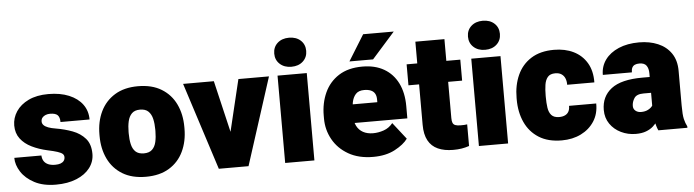

<svg xmlns="http://www.w3.org/2000/svg" viewBox="-47 -948 4183 1157"><g transform="rotate(-5 2044.5 -370.0)"><path d="M251 9.8Q173.8 9.8 121.1 -18.1Q68.4 -45.9 41.3 -88.1Q14.2 -130.4 14.2 -172.9H178.2Q179.2 -151.9 188.7 -137.9Q198.2 -124 215.3 -116.9Q232.4 -109.9 255.9 -109.9Q275.9 -109.9 289.1 -114.7Q302.2 -119.6 309.1 -128.9Q315.9 -138.2 315.9 -150.9Q315.9 -163.1 307.4 -170.9Q298.8 -178.7 277.3 -185.8Q255.9 -192.9 216.8 -201.2Q166 -212.4 123.5 -233.2Q81.1 -253.9 55.9 -287.1Q30.8 -320.3 30.8 -367.2Q30.8 -412.6 56.6 -451.7Q82.5 -490.7 131.8 -514.4Q181.2 -538.1 251.5 -538.1Q323.7 -538.1 376.5 -516.1Q429.2 -494.1 457.8 -455.1Q486.3 -416 486.3 -363.8H310.5Q310.5 -392.6 297.4 -405.8Q284.2 -418.9 251 -418.9Q237.3 -418.9 224.9 -414.1Q212.4 -409.2 204.8 -399.9Q197.3 -390.6 197.3 -376.5Q197.3 -364.3 206.3 -354.7Q215.3 -345.2 233.4 -338.4Q251.5 -331.5 279.3 -327.1Q331.5 -318.4 378.7 -300.8Q425.8 -283.2 455.6 -249Q485.4 -214.8 485.4 -155.8Q485.4 -108.9 456.8 -71.3Q428.2 -33.7 375.5 -12Q322.8 9.8 251 9.8Z M537.6 -268.6Q537.6 -346.2 566.9 -407Q596.2 -467.8 653.3 -502.9Q710.4 -538.1 793.9 -538.1Q878.4 -538.1 935.8 -502.9Q993.2 -467.8 1022.2 -407Q1051.3 -346.2 1051.3 -268.6V-259.3Q1051.3 -182.1 1022.2 -121.1Q993.2 -60.1 936 -25.1Q878.9 9.8 794.9 9.8Q710.9 9.8 653.6 -25.1Q596.2 -60.1 566.9 -121.1Q537.6 -182.1 537.6 -259.3ZM713.9 -259.3Q713.9 -223.1 720.5 -194.1Q727.1 -165 744.6 -148.4Q762.2 -131.8 794.9 -131.8Q827.1 -131.8 844.7 -148.4Q862.3 -165 868.9 -194.1Q875.5 -223.1 875.5 -259.3V-268.6Q875.5 -303.7 868.9 -332.8Q862.3 -361.8 844.7 -379.2Q827.1 -396.5 793.9 -396.5Q761.7 -396.5 744.4 -379.2Q727.1 -361.8 720.5 -332.8Q713.9 -303.7 713.9 -268.6Z M1400.9 -528.3H1585.9L1416 0H1306.6L1303.7 -123ZM1347.7 -123.5 1345.7 0H1236.3L1066.4 -528.3H1252.4Z M1726.1 -750Q1769.5 -750 1796.1 -725.6Q1822.8 -701.2 1822.8 -662.1Q1822.8 -623.5 1796.1 -598.9Q1769.5 -574.2 1726.1 -574.2Q1683.1 -574.2 1656.2 -598.9Q1629.4 -623.5 1629.4 -662.1Q1629.4 -701.2 1656.2 -725.6Q1683.1 -750 1726.1 -750ZM1814.5 0H1637.7V-528.3H1814.5Z M2169.9 9.8Q2082 9.8 2020.3 -25.9Q1958.5 -61.5 1926.3 -119.9Q1894 -178.2 1894 -246.1V-264.2Q1894 -339.8 1922.4 -402.1Q1950.7 -464.4 2007.8 -501.2Q2064.9 -538.1 2151.4 -538.1Q2228 -538.1 2282.2 -506.6Q2336.4 -475.1 2365.5 -416.7Q2394.5 -358.4 2394.5 -277.3V-203.6H1960V-316.4H2222.7V-330.6Q2223.1 -353.5 2214.8 -368.2Q2206.5 -382.8 2190.2 -389.6Q2173.8 -396.5 2149.9 -396.5Q2115.7 -396.5 2098.6 -377.4Q2081.5 -358.4 2075.7 -328.4Q2069.8 -298.3 2069.8 -264.2V-246.1Q2069.8 -210.9 2083 -185.3Q2096.2 -159.7 2121.3 -146Q2146.5 -132.3 2181.6 -132.3Q2213.9 -132.3 2246.3 -143.6Q2278.8 -154.8 2301.3 -183.1L2380.4 -82Q2356 -47.9 2301.5 -19Q2247.1 9.8 2169.9 9.8ZM2173.3 -731.9H2358.4L2219.7 -575.7H2076.7Z M2743.2 -401.4H2418.5V-528.3H2743.2ZM2658.7 -659.7V-182.1Q2658.7 -163.6 2663.1 -153.1Q2667.5 -142.6 2679 -138.2Q2690.4 -133.8 2710.4 -133.8Q2724.1 -133.8 2733.4 -134.3Q2742.7 -134.8 2750.5 -136.2V-5.4Q2728 2.4 2704.8 6.1Q2681.6 9.8 2654.3 9.8Q2599.6 9.8 2561.3 -7.6Q2522.9 -24.9 2502.9 -61.8Q2482.9 -98.6 2482.9 -156.7V-659.7Z M2897.9 -750Q2941.4 -750 2968 -725.6Q2994.6 -701.2 2994.6 -662.1Q2994.6 -623.5 2968 -598.9Q2941.4 -574.2 2897.9 -574.2Q2855 -574.2 2828.1 -598.9Q2801.3 -623.5 2801.3 -662.1Q2801.3 -701.2 2828.1 -725.6Q2855 -750 2897.9 -750ZM2986.3 0H2809.6V-528.3H2986.3Z M3311 9.8Q3227.5 9.8 3172.1 -25.4Q3116.7 -60.5 3088.9 -121.3Q3061 -182.1 3061 -259.3V-268.6Q3061 -345.7 3088.6 -406.7Q3116.2 -467.8 3171.6 -502.9Q3227.1 -538.1 3310.1 -538.1Q3377.4 -538.1 3428.5 -512.9Q3479.5 -487.8 3508.3 -439.5Q3537.1 -391.1 3536.1 -321.3H3371.6Q3372.1 -341.8 3365.5 -358.9Q3358.9 -376 3344.2 -386.2Q3329.6 -396.5 3305.7 -396.5Q3274.9 -396.5 3260.3 -379.2Q3245.6 -361.8 3241.2 -332.8Q3236.8 -303.7 3236.8 -268.6V-259.3Q3236.8 -223.1 3241 -194.3Q3245.1 -165.5 3260.3 -148.7Q3275.4 -131.8 3307.1 -131.8Q3328.6 -131.8 3343.3 -139.2Q3357.9 -146.5 3365 -160.4Q3372.1 -174.3 3371.6 -193.8H3536.1Q3537.1 -131.8 3507.6 -86.2Q3478 -40.5 3427 -15.4Q3376 9.8 3311 9.8Z M3871.1 -347.2Q3871.1 -376.5 3858.6 -393.8Q3846.2 -411.1 3815.9 -411.1Q3799.8 -411.1 3788.8 -406.2Q3777.8 -401.4 3772.2 -390.6Q3766.6 -379.9 3766.6 -361.8H3590.8Q3590.8 -413.6 3619.6 -453.1Q3648.4 -492.7 3701.2 -515.4Q3753.9 -538.1 3825.2 -538.1Q3888.7 -538.1 3939 -516.8Q3989.3 -495.6 4018.6 -452.9Q4047.9 -410.2 4047.9 -346.2V-137.7Q4047.9 -80.6 4054 -54.7Q4060.1 -28.8 4070.8 -8.8V0H3895Q3882.8 -25.9 3877 -63.5Q3871.1 -101.1 3871.1 -142.1ZM3892.1 -229H3825.2Q3783.7 -229 3769 -206.5Q3754.4 -184.1 3754.4 -159.2Q3754.4 -141.1 3767.8 -130.1Q3781.2 -119.1 3801.3 -119.1Q3826.2 -119.1 3843.5 -128.2Q3860.8 -137.2 3869.6 -149.4Q3878.4 -161.6 3877 -170.9L3914.6 -97.2Q3904.8 -78.1 3892.8 -59.3Q3880.9 -40.5 3863.3 -24.9Q3845.7 -9.3 3820.3 0.2Q3794.9 9.8 3758.8 9.8Q3710.4 9.8 3669.2 -10.3Q3627.9 -30.3 3603 -66.4Q3578.1 -102.5 3578.1 -150.4Q3578.1 -231.9 3638.2 -278.3Q3698.2 -324.7 3826.7 -324.7H3892.1Z"/></g></svg>

Font: Heebo Black
Style: Regular
Weight: 900
Designer: Oded Ezer
Foundry: Ezer Type House
Version: Version 3.100